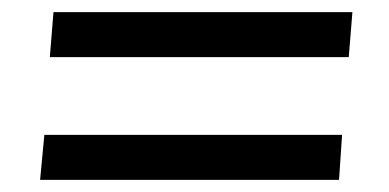

<svg xmlns="http://www.w3.org/2000/svg" viewBox="-20 -446 640 316"><path d="M560 -426 554 -352H62L68 -426ZM543 -224 538 -150H46L53 -224Z"/></svg>

Font: Muli SemiBold
Style: Italic
Weight: 600
Italic angle: -4.541°
Designer: Vernon Adams
Foundry: Vernon Adams
Version: Version 2.100; ttfautohint (v1.8.1.43-b0c9)